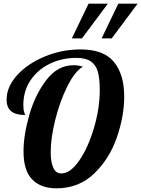

<svg xmlns="http://www.w3.org/2000/svg" viewBox="-20 -1019 769 1045"><path d="M462 -999 371 -810H426L567 -999ZM624 -999 533 -810H588L729 -999ZM155.5 -42C187.2 -10 231 6 287 6C368.3 6 436.8 -20.8 492.5 -74.5C548.2 -128.2 589.3 -193.7 616 -271C642.7 -348.3 656 -422.7 656 -494C656 -574 637.3 -636.7 600 -682C562.7 -727.3 502.3 -750 419 -750C350.3 -750 284.8 -737 222.5 -711C160.2 -685 110.2 -651 72.5 -609C34.8 -567 16 -523 16 -477C16 -447.7 24.5 -426.3 41.5 -413C58.5 -399.7 83.7 -393 117 -393C117 -394.3 115.3 -399.2 112 -407.5C108.7 -415.8 107 -429 107 -447C107 -498.3 120.2 -543.5 146.5 -582.5C172.8 -621.5 208 -651.5 252 -672.5C296 -693.5 343.7 -704 395 -704C429 -704 455.3 -697.7 474 -685C492.7 -672.3 505.5 -653.5 512.5 -628.5C519.5 -603.5 523 -570.3 523 -529C523 -463 512.5 -394.3 491.5 -323C470.5 -251.7 443.8 -192.5 411.5 -145.5C379.2 -98.5 346.7 -75 314 -75C294 -75 279.3 -85.3 270 -106C260.7 -126.7 256 -155 256 -191C256 -242.3 264.3 -301.3 281 -368C297.7 -434.7 319.5 -495 346.5 -549C373.5 -603 401.7 -638.7 431 -656C416.3 -661.3 399 -664 379 -664C323 -664 274.5 -637.7 233.5 -585C192.5 -532.3 161.3 -469 140 -395C118.7 -321 108 -254.3 108 -195C108 -125 123.8 -74 155.5 -42Z"/></svg>

Font: DonutKreme
Style: Regular
Weight: 400
Designer: Impallari Type
Foundry: Impallari Type
Version: Version 2.100